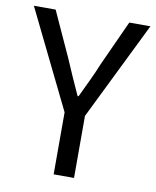

<svg xmlns="http://www.w3.org/2000/svg" viewBox="-77 -716 631 775"><g transform="rotate(10 238.0 -328.0)"><path d="M195.9 0V-254.2L-0.9 -656.3H88.3L172.8 -471.1Q188.4 -434.5 203.7 -399.8Q219.1 -365.1 236.2 -327.9H240.2Q257.8 -365.1 274.3 -399.8Q290.9 -434.5 305.7 -471.1L390.2 -656.3H476.8L279.4 -254.2V0Z"/></g></svg>

Font: Source Sans 3 Variable
Style: Regular
Weight: 200
Designer: Paul D. Hunt
Foundry: Adobe Systems Incorporated
Version: Version 3.026